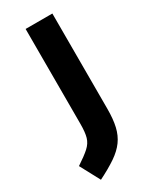

<svg xmlns="http://www.w3.org/2000/svg" viewBox="-224 -552 673 833"><g transform="rotate(-30 112.5 -135.0)"><path d="M19 230 -34 131Q7 104 28 85Q49 66 56 42Q63 18 63 -24V-500H197V-23Q197 29 188.5 65.5Q180 102 160 129.5Q140 157 105.5 180.5Q71 204 19 230Z"/></g></svg>

Font: Titillium Web SemiBold
Style: Regular
Weight: 600
Designer: Mohamed Gaber, Accademia di Belle Arti di Urbino
Foundry: Kief Type Foundry, Accademia di Belle Arti di Urbino
Version: Version 3.000; ttfautohint (v1.8.4)